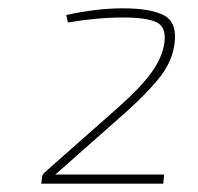

<svg xmlns="http://www.w3.org/2000/svg" viewBox="-20 -801 476 461"><path d="M143 -747 139 -765Q213 -781 274 -781Q344 -781 375 -763.5Q406 -746 399 -695Q393 -655 367.5 -620.5Q342 -586 286 -535L113 -382H190H374L372 -360H79L81 -375Q81 -381 86 -386L266 -545Q320 -593 345.5 -629.5Q371 -666 375 -701Q379 -737 355 -748Q331 -759 276 -759Q213 -759 143 -747Z"/></svg>

Font: Exo 2.0 Thin
Style: Italic
Weight: 250
Italic angle: -8°
Designer: Natanael Gama
Version: Version 1.001;PS 001.001;hotconv 1.0.70;makeotf.lib2.5.58329